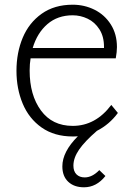

<svg xmlns="http://www.w3.org/2000/svg" viewBox="-20 -560 571 816"><path d="M292 144Q292 168 305 181Q318 194 340 194Q372 194 402 163L428 188Q390 236 337 236Q295 236 270 212.5Q245 189 245 147Q245 85 311 19Q304 20 289 20Q211 20 157 -18Q103 -56 76.5 -119.5Q50 -183 50 -259Q50 -336 76.5 -399.5Q103 -463 157 -501.5Q211 -540 289 -540Q339 -540 382 -518.5Q425 -497 451 -456Q477 -415 477 -360Q477 -340 472 -312H110Q106 -289 106 -260Q106 -156 154 -90.5Q202 -25 289 -25Q386 -25 453 -114L481 -80Q445 -31 392 -4Q340 41 316 76Q292 111 292 144ZM119 -356H422V-361Q422 -405 402.5 -435.5Q383 -466 352.5 -480.5Q322 -495 289 -495Q225 -495 181.5 -457.5Q138 -420 119 -356Z"/></svg>

Font: Martel Sans ExtraLight
Style: Regular
Weight: 275
Designer: Dan Reynolds and Mathieu Réguer
Foundry: Dan Reynolds and Mathieu Réguer
Version: Version 1.002; ttfautohint (v1.1) -l 5 -r 5 -G 72 -x 0 -D la